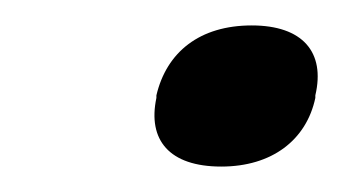

<svg xmlns="http://www.w3.org/2000/svg" viewBox="-20 -326 270 151"><path d="M103 -251V-249C96 -216 113 -195 154 -195C194 -195 221 -216 228 -249V-251C236 -285 218 -306 178 -306C137 -306 111 -285 103 -251Z"/></svg>

Font: LT Wave
Style: Italic
Weight: 400
Designer: Daniel Lyons
Version: Version 2.5 (Glyphs App)